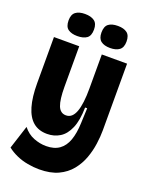

<svg xmlns="http://www.w3.org/2000/svg" viewBox="-156 -774 772 1001"><g transform="rotate(20 230.0 -273.5)"><path d="M189 148.2Q157.8 148.2 124.8 142.2Q91.8 136.2 62.7 123.2Q33.5 110.2 10.8 92.3L52.5 -37.3Q78 -5.2 112.5 8.3Q147 21.8 181.7 21.8Q226.3 21.8 254.7 1.5Q283 -18.8 296.9 -57.8Q310.8 -96.8 312.8 -153.2L316.3 -236.8H304.8Q303.7 -165.3 285.1 -121.8Q266.5 -78.3 235.2 -58.9Q203.8 -39.5 164.8 -39.5Q117.5 -39.5 87.2 -65Q56.8 -90.5 41.7 -141.8Q26.5 -193.2 26.5 -270.8V-526.5H166.7V-302.3Q166.7 -230.7 179.8 -197.4Q193 -164.2 224.3 -164.2Q242.2 -164.2 255 -175.4Q267.8 -186.7 276 -209Q284.2 -231.3 288.1 -263.7Q292 -296 292 -337V-526.5H432.2V-156.8Q432.2 -122.2 426.5 -81Q420.8 -39.8 406.2 0.5Q391.5 40.8 364.2 74.5Q336.8 108.2 294.1 128.2Q251.3 148.2 189 148.2ZM320.4 -572.8Q287.5 -572.8 269.3 -586.8Q251 -600.8 251 -633.7Q251 -667.5 268.8 -681.3Q286.7 -695.2 320.6 -695.2Q353.5 -695.2 371.8 -681.3Q390.2 -667.5 390.2 -633.3Q390.2 -600.7 371.8 -586.8Q353.3 -572.8 320.4 -572.8ZM138.2 -572.8Q106 -572.8 87.2 -586.3Q68.3 -599.8 68.3 -634.5Q68.3 -667.3 86.7 -681.2Q105 -695.2 138 -695.2Q171.8 -695.2 190.7 -681.3Q209.5 -667.5 209.5 -634.3Q209.5 -599.7 190.7 -586.2Q171.8 -572.8 138.2 -572.8Z"/></g></svg>

Font: Bricolage Grotesque 96pt ExtraBold SemiCondensed
Style: Regular
Weight: 800
Width: 4
Version: Version 1.001;gftools[0.9.33.dev8+g029e19f]